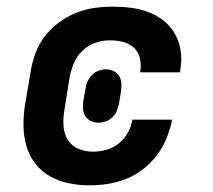

<svg xmlns="http://www.w3.org/2000/svg" viewBox="-20 -548 640 576"><path d="M250 8Q218 8 187.5 2Q157 -4 131 -18.5Q105 -33 86.5 -56.5Q68 -80 59.5 -109Q51 -138 50.5 -169.5Q50 -201 55 -233L72 -333Q76 -360 86 -387.5Q96 -415 114 -438.5Q132 -462 156 -480Q180 -498 207 -509Q234 -520 262 -524Q290 -528 317 -528Q346 -528 373.5 -524.5Q401 -521 426 -511.5Q451 -502 471.5 -485.5Q492 -469 505 -446Q518 -423 522 -395.5Q526 -368 521 -340L520 -331H401V-335Q404 -355 399.5 -374Q395 -393 381 -405.5Q367 -418 348 -422.5Q329 -427 309 -427Q287 -427 265.5 -419.5Q244 -412 227.5 -396Q211 -380 202 -359Q193 -338 189 -317L173 -217Q169 -193 170.5 -170Q172 -147 183 -129Q194 -111 214.5 -102Q235 -93 259 -93Q278 -93 298.5 -98.5Q319 -104 336 -117.5Q353 -131 363.5 -150Q374 -169 377 -189H496V-188Q491 -161 480 -134Q469 -107 451.5 -83.5Q434 -60 410.5 -41.5Q387 -23 360 -12Q333 -1 305 3.5Q277 8 250 8ZM275 -180Q263 -180 252.5 -185Q242 -190 236 -199.5Q230 -209 229 -221Q228 -233 230 -246L237 -283Q238 -294 243 -304.5Q248 -315 256.5 -323.5Q265 -332 276 -336Q287 -340 297 -340Q310 -340 320.5 -335Q331 -330 337 -320.5Q343 -311 344 -299Q345 -287 343 -274L337 -237Q335 -226 330.5 -215.5Q326 -205 317.5 -196.5Q309 -188 297.5 -184Q286 -180 275 -180Z"/></svg>

Font: Iosevka Extended Oblique
Style: Bold
Weight: 700
Width: 7
Italic angle: -9°
Monospace: yes
Designer: Belleve Invis
Foundry: Belleve Invis
Version: Version 32.5.0; ttfautohint (v1.8.4)